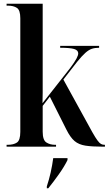

<svg xmlns="http://www.w3.org/2000/svg" viewBox="-20 -780 578 1021"><path d="M15 0V-10H22Q52 -10 70 -22Q88 -34 88 -79V-683Q88 -726 70 -738Q52 -750 22 -750H15V-760H207V-342Q207 -317 207 -287.5Q207 -258 206 -231L353 -418Q377 -450 386.5 -468Q396 -486 396 -496Q396 -513 374 -519.5Q352 -526 300 -526V-536H507V-526Q485 -526 468.5 -520.5Q452 -515 434 -499Q416 -483 390 -451L317 -357L471 -77Q488 -47 498.5 -33Q509 -19 517 -14.5Q525 -10 535 -10H538V0H527Q470 0 434.5 -5.5Q399 -11 376.5 -30Q354 -49 333 -91L245 -266L207 -217V-80Q207 -35 226.5 -22.5Q246 -10 272 -10H278V0ZM229 211Q241 175 249.5 137Q258 99 263 61H339V71Q322 106 292.5 147.5Q263 189 237 221H229Z"/></svg>

Font: Noto Serif Display Condensed SemiBold
Style: Regular
Weight: 600
Width: 3
Designer: Monotype Design Team
Foundry: Monotype Imaging Inc.
Version: Version 2.009